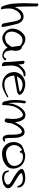

<svg xmlns="http://www.w3.org/2000/svg" viewBox="1478 -2230 773 3769"><g transform="rotate(90 1864.5 -345.5)"><path d="M49.8 -697.3Q51.8 -711.9 65.4 -711.9Q71.3 -711.9 79.1 -709Q105.5 -700.2 105.5 -683.6Q106.4 -558.6 108.4 -432.6Q109.4 -305.7 125 -181.6Q131.8 -133.8 143.6 -87.9Q155.3 -41 162.1 5.9Q164.1 18.6 152.3 20.5Q148.4 21.5 143.6 21.5Q137.7 21.5 133.8 20.5Q121.1 16.6 112.3 5.9Q103.5 -4.9 100.6 -17.6Q94.7 -49.8 92.8 -80.1Q90.8 -110.4 94.7 -144.5Q97.7 -174.8 105.5 -207Q113.3 -239.3 126 -269.5Q148.4 -326.2 189.5 -369.1Q229.5 -412.1 290 -420.9Q350.6 -428.7 394.5 -386.7Q437.5 -344.7 449.2 -293.9Q465.8 -222.7 483.4 -151.4Q500 -80.1 509.8 -7.8Q509.8 -5.9 509.8 -3.9Q509.8 16.6 479.5 9.8Q446.3 1 442.4 -19.5Q435.5 -57.6 421.9 -121.1Q409.2 -184.6 399.4 -245.1Q396.5 -259.8 391.6 -277.3Q387.7 -294.9 380.9 -310.5Q369.1 -340.8 347.7 -359.4Q325.2 -377.9 285.2 -365.2Q235.4 -348.6 206.1 -306.6Q176.8 -265.6 159.2 -218.8Q147.5 -188.5 146.5 -147.5Q145.5 -107.4 148.4 -71.3Q150.4 -51.8 152.3 -35.2Q155.3 -18.6 157.2 -7.8Q143.6 -8.8 129.9 -8.8Q116.2 -9.8 102.5 -9.8Q60.5 -114.3 50.8 -227.5Q43 -322.3 43 -417Q43 -436.5 43 -456.1Q43.9 -517.6 46.9 -578.1Q48.8 -638.7 49.8 -697.3Z M945.3 -321.3Q952.1 -304.7 931.6 -301.8Q911.1 -299.8 902.3 -316.4Q878.9 -362.3 834 -385.7Q788.1 -409.2 737.3 -396.5Q686.5 -383.8 654.3 -337.9Q621.1 -293 608.4 -245.1Q594.7 -197.3 607.4 -141.6Q620.1 -86.9 671.9 -68.4Q702.1 -52.7 736.3 -58.6Q770.5 -65.4 800.8 -75.2Q825.2 -87.9 841.8 -107.4Q859.4 -127 874 -148.4Q880.9 -157.2 893.6 -176.8Q906.2 -196.3 911.1 -203.1Q923.8 -215.8 942.4 -212.9Q960 -209 965.8 -194.3Q970.7 -168.9 976.6 -125Q982.4 -81.1 1005.9 -59.6Q1031.2 -39.1 1061.5 -31.2Q1091.8 -22.5 1123 -68.4Q1137.7 -89.8 1155.3 -74.2Q1164.1 -65.4 1164.1 -57.6Q1164.1 -50.8 1156.2 -43.9Q1131.8 -24.4 1112.3 -12.7Q1096.7 -3.9 1072.3 -3.9Q1065.4 -3.9 1057.6 -4.9Q1041 -5.9 1012.7 -15.6Q983.4 -24.4 949.2 -58.6Q906.2 -100.6 902.3 -159.2Q899.4 -218.8 889.6 -276.4Q883.8 -316.4 881.8 -332Q878.9 -347.7 884.8 -364.3Q891.6 -386.7 910.2 -386.7Q928.7 -387.7 944.3 -370.1Q953.1 -362.3 960 -348.6Q966.8 -335 970.7 -318.4Q978.5 -287.1 977.5 -252Q976.6 -217.8 965.8 -194.3Q942.4 -145.5 911.1 -103.5Q879.9 -61.5 831.1 -35.2Q809.6 -24.4 788.1 -15.6Q765.6 -6.8 735.4 -3.9Q699.2 -2.9 670.9 -15.6Q641.6 -29.3 619.1 -46.9Q576.2 -81.1 556.6 -129.9Q542 -167 542 -208Q542 -221.7 543.9 -235.4Q549.8 -287.1 574.2 -332Q598.6 -377 638.7 -411.1Q656.2 -425.8 673.8 -437.5Q692.4 -449.2 714.8 -454.1Q729.5 -457 745.1 -457Q752.9 -457 760.7 -456.1Q784.2 -454.1 806.6 -446.3Q851.6 -430.7 888.7 -397.5Q924.8 -364.3 945.3 -321.3Z M1173.8 -414.1Q1172.9 -416 1172.9 -418Q1172.9 -423.8 1174.8 -428.7Q1177.7 -433.6 1181.6 -436.5Q1195.3 -445.3 1215.8 -435.5Q1236.3 -425.8 1238.3 -410.2Q1239.3 -393.6 1242.2 -358.4Q1245.1 -323.2 1249 -286.1Q1251 -266.6 1253.9 -247.1Q1255.9 -228.5 1258.8 -213.9Q1266.6 -166 1265.6 -119.1Q1263.7 -72.3 1278.3 -14.6Q1259.8 -21.5 1238.3 -32.2Q1216.8 -43 1199.2 -48.8Q1198.2 -87.9 1208 -128.9Q1217.8 -168.9 1218.8 -208Q1219.7 -250 1231.4 -288.1Q1243.2 -325.2 1268.6 -356.4Q1302.7 -401.4 1346.7 -431.6Q1386.7 -460 1443.4 -460Q1449.2 -460 1455.1 -460Q1472.7 -460 1478.5 -440.4Q1479.5 -436.5 1479.5 -433.6Q1479.5 -421.9 1460 -422.9Q1429.7 -424.8 1394.5 -406.2Q1359.4 -387.7 1332 -361.3Q1317.4 -346.7 1306.6 -332Q1294.9 -316.4 1290 -302.7Q1275.4 -264.6 1270.5 -234.4Q1264.6 -204.1 1266.6 -155.3Q1267.6 -128.9 1270.5 -94.7Q1273.4 -60.5 1278.3 -14.6Q1278.3 6.8 1261.7 5.9Q1252 5.9 1238.3 0Q1199.2 -17.6 1199.2 -48.8Q1197.3 -141.6 1188.5 -231.4Q1179.7 -322.3 1173.8 -414.1Z M1824.2 -379.9Q1836.9 -365.2 1839.8 -353.5Q1843.8 -342.8 1839.8 -333Q1833 -315.4 1811.5 -306.6Q1790 -296.9 1772.5 -293Q1749 -289.1 1685.5 -278.3Q1623 -266.6 1560.5 -255.9Q1526.4 -250 1497.1 -245.1Q1467.8 -240.2 1449.2 -238.3Q1440.4 -242.2 1444.3 -258.8Q1447.3 -274.4 1449.2 -280.3Q1459 -286.1 1509.8 -294.9Q1560.5 -303.7 1621.1 -313.5Q1661.1 -320.3 1698.2 -327.1Q1736.3 -334 1761.7 -340.8Q1770.5 -342.8 1774.4 -345.7Q1778.3 -349.6 1777.3 -353.5Q1775.4 -362.3 1758.8 -371.1Q1742.2 -380.9 1730.5 -384.8Q1695.3 -398.4 1666 -401.4Q1635.7 -404.3 1611.3 -399.4Q1564.5 -390.6 1533.2 -362.3Q1502.9 -334 1485.4 -303.7Q1474.6 -287.1 1469.7 -266.6Q1464.8 -247.1 1464.8 -225.6Q1465.8 -184.6 1482.4 -144.5Q1499 -105.5 1525.4 -79.1Q1544.9 -61.5 1571.3 -53.7Q1598.6 -45.9 1629.9 -44.9Q1688.5 -43.9 1750 -63.5Q1811.5 -83 1849.6 -109.4Q1880.9 -127.9 1888.7 -117.2Q1891.6 -113.3 1891.6 -109.4Q1891.6 -102.5 1880.9 -96.7Q1803.7 -47.9 1726.6 -17.6Q1685.5 -2 1640.6 -2Q1600.6 -2 1557.6 -14.6Q1501 -31.2 1459 -74.2Q1416 -118.2 1402.3 -175.8Q1394.5 -206.1 1394.5 -234.4Q1394.5 -286.1 1418.9 -331.1Q1457 -399.4 1526.4 -431.6Q1563.5 -449.2 1606.4 -454.1Q1620.1 -455.1 1633.8 -455.1Q1663.1 -455.1 1693.4 -448.2Q1725.6 -440.4 1763.7 -424.8Q1801.8 -409.2 1824.2 -379.9Z M1962.9 -460.9Q1965.8 -467.8 1973.6 -467.8Q1980.5 -467.8 1991.2 -461.9Q2014.6 -451.2 2009.8 -441.4Q1992.2 -341.8 1995.1 -250Q1998 -157.2 2007.8 -119.1Q2012.7 -186.5 2021.5 -217.8Q2031.2 -250 2051.8 -297.9Q2060.5 -316.4 2072.3 -335.9Q2084 -355.5 2098.6 -374Q2126 -408.2 2160.2 -433.6Q2195.3 -458 2235.4 -458Q2291 -457 2319.3 -423.8Q2347.7 -389.6 2363.3 -339.8Q2368.2 -322.3 2374 -287.1Q2378.9 -252 2378.9 -252Q2397.5 -291 2421.9 -331.1Q2447.3 -371.1 2473.6 -397.5Q2505.9 -436.5 2561.5 -441.4Q2617.2 -445.3 2647.5 -400.4Q2672.9 -361.3 2680.7 -311.5Q2687.5 -261.7 2687.5 -210Q2688.5 -182.6 2688.5 -156.2Q2688.5 -128.9 2689.5 -104.5Q2690.4 -87.9 2697.3 -67.4Q2705.1 -45.9 2722.7 -54.7Q2745.1 -60.5 2756.8 -55.7Q2762.7 -53.7 2762.7 -47.9Q2762.7 -41 2755.9 -31.2Q2690.4 9.8 2656.2 -31.2Q2622.1 -72.3 2623 -145.5Q2623 -165 2623 -210.9Q2623 -256.8 2617.2 -300.8Q2612.3 -329.1 2604.5 -352.5Q2595.7 -375 2581.1 -383.8Q2571.3 -389.6 2560.5 -388.7Q2549.8 -388.7 2539.1 -382.8Q2523.4 -376 2507.8 -361.3Q2493.2 -346.7 2478.5 -328.1Q2452.1 -293.9 2432.6 -255.9Q2413.1 -218.8 2407.2 -202.1Q2394.5 -161.1 2394.5 -133.8Q2394.5 -107.4 2377.9 -68.4Q2367.2 -43.9 2334 -53.7Q2301.8 -63.5 2305.7 -93.8Q2313.5 -149.4 2314.5 -182.6Q2315.4 -215.8 2312.5 -270.5Q2308.6 -293 2303.7 -315.4Q2298.8 -336.9 2292 -355.5Q2278.3 -389.6 2254.9 -403.3Q2230.5 -418 2187.5 -390.6Q2156.2 -370.1 2132.8 -341.8Q2109.4 -313.5 2092.8 -280.3Q2061.5 -218.8 2051.8 -147.5Q2041 -77.1 2043.9 -17.6Q2044.9 -2 2027.3 -2Q2021.5 -2 2014.6 -2.9Q1984.4 -8.8 1979.5 -24.4Q1944.3 -127 1942.4 -241.2Q1942.4 -251 1942.4 -260.7Q1942.4 -364.3 1962.9 -460.9Z M2962.9 -434.6Q2985.4 -432.6 2975.6 -419.9Q2965.8 -408.2 2957 -405.3Q2923.8 -393.6 2899.4 -376Q2875 -357.4 2855.5 -328.1Q2835 -296.9 2830.1 -263.7Q2825.2 -230.5 2832 -200.2Q2846.7 -143.6 2897.5 -106.4Q2949.2 -70.3 3021.5 -78.1Q3074.2 -84 3127.9 -103.5Q3182.6 -124 3211.9 -163.1Q3228.5 -184.6 3234.4 -211.9Q3240.2 -239.3 3233.4 -274.4Q3219.7 -334 3175.8 -370.1Q3130.9 -406.2 3067.4 -409.2Q3050.8 -410.2 3036.1 -409.2Q3021.5 -409.2 3002.9 -399.4Q2994.1 -395.5 2983.4 -381.8Q2973.6 -367.2 2975.6 -364.3Q2977.5 -357.4 2974.6 -352.5Q2970.7 -347.7 2963.9 -347.7Q2956.1 -347.7 2948.2 -356.4Q2941.4 -364.3 2936.5 -371.1Q2929.7 -384.8 2930.7 -395.5Q2931.6 -406.2 2937.5 -416Q2950.2 -436.5 2981.4 -445.3Q3011.7 -454.1 3028.3 -454.1Q3071.3 -454.1 3113.3 -444.3Q3156.2 -433.6 3191.4 -409.2Q3233.4 -380.9 3259.8 -334Q3286.1 -287.1 3290 -235.4Q3290 -227.5 3290 -219.7Q3290 -199.2 3286.1 -179.7Q3281.2 -151.4 3267.6 -126Q3249 -94.7 3215.8 -70.3Q3183.6 -45.9 3144.5 -28.3Q3074.2 1 2995.1 1Q2991.2 1 2987.3 1Q2903.3 -1 2850.6 -48.8Q2825.2 -68.4 2807.6 -93.8Q2790 -119.1 2780.3 -148.4Q2767.6 -185.5 2767.6 -224.6Q2767.6 -242.2 2770.5 -260.7Q2778.3 -318.4 2810.5 -360.4Q2832 -390.6 2880.9 -412.1Q2928.7 -432.6 2962.9 -434.6Z M3662.1 -304.7Q3662.1 -294.9 3646.5 -299.8Q3630.9 -304.7 3628.9 -314.5Q3624 -335 3614.3 -350.6Q3603.5 -366.2 3589.8 -377Q3564.5 -396.5 3532.2 -403.3Q3500 -410.2 3475.6 -408.2Q3392.6 -401.4 3379.9 -382.8Q3368.2 -364.3 3438.5 -317.4Q3502 -278.3 3551.8 -247.1Q3601.6 -215.8 3611.3 -210.9Q3633.8 -197.3 3654.3 -173.8Q3673.8 -149.4 3674.8 -122.1Q3675.8 -119.1 3675.8 -117.2Q3674.8 -84 3646.5 -58.6Q3616.2 -31.2 3585.9 -21.5Q3557.6 -11.7 3527.3 -5.9Q3497.1 0 3467.8 0Q3414.1 0 3372.1 -26.4Q3331.1 -53.7 3326.2 -121.1Q3325.2 -139.6 3340.8 -132.8Q3357.4 -126 3357.4 -114.3Q3361.3 -92.8 3373 -78.1Q3384.8 -63.5 3402.3 -54.7Q3420.9 -45.9 3442.4 -42Q3464.8 -39.1 3487.3 -41Q3529.3 -43.9 3563.5 -62.5Q3598.6 -81.1 3603.5 -107.4Q3606.4 -125 3591.8 -145.5Q3576.2 -166 3535.2 -186.5Q3524.4 -192.4 3480.5 -216.8Q3436.5 -241.2 3390.6 -273.4Q3360.4 -294.9 3335.9 -318.4Q3311.5 -341.8 3300.8 -362.3Q3295.9 -374 3295.9 -384.8Q3294.9 -390.6 3296.9 -396.5Q3301.8 -412.1 3324.2 -423.8Q3341.8 -432.6 3363.3 -439.5Q3385.7 -446.3 3410.2 -450.2Q3440.4 -455.1 3473.6 -455.1Q3488.3 -455.1 3503.9 -454.1Q3552.7 -450.2 3590.8 -429.7Q3622.1 -413.1 3642.6 -382.8Q3662.1 -351.6 3662.1 -304.7Z"/></g></svg>

Font: Mrs Husband
Style: Regular
Weight: 400
Version: Version 1.0